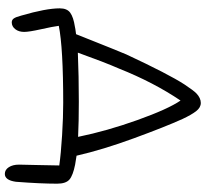

<svg xmlns="http://www.w3.org/2000/svg" viewBox="-48 -698 843 787"><g transform="rotate(90 373.5 -304.5)"><path d="M692.9 97.2Q675.8 97.2 665.3 80.8Q654.8 64.5 654.8 39.1Q654.8 21.5 656.5 -38.1Q658.2 -97.7 658.2 -126Q609.9 -132.8 534.7 -137.5Q459.5 -142.1 401.9 -142.1Q176.3 -142.1 85.9 -124Q88.9 -100.1 99.9 -51Q110.8 -2 110.8 18.1Q110.8 40 99.6 54.4Q88.4 68.8 71.8 68.8Q61.5 68.8 55.7 60.5Q49.8 52.2 43.9 29.8Q14.2 -71.8 14.2 -127.9Q14.2 -158.2 32.5 -171.1Q50.8 -184.1 88.9 -189.9Q93.3 -191.4 120.1 -194.8Q194.3 -381.3 203.1 -400.9Q283.7 -573.7 326.2 -639.2Q351.1 -676.8 362.8 -688Q381.8 -706.1 401.9 -706.1Q420.9 -706.1 435.8 -686.8Q450.7 -667.5 467.8 -630.9Q499.5 -561 546.6 -432.4Q593.8 -303.7 618.2 -196.8Q641.6 -193.4 654.8 -190.9Q699.2 -182.1 716.1 -167.5Q732.9 -152.8 732.9 -117.2Q732.9 -47.9 725.1 51.8Q718.8 97.2 692.9 97.2ZM261.2 -371.1Q234.9 -311 195.8 -202.1Q291.5 -206.1 397 -206.1Q479.5 -206.1 541 -203.1Q517.1 -320.3 472.2 -446Q427.2 -571.8 392.1 -623Q317.4 -512.2 261.2 -371.1Z"/></g></svg>

Font: Shantell Sans Irregular Bouncy
Style: Regular
Weight: 300
Designer: Stephen Nixon, Anya Danilova, Shantell Martin
Foundry: Arrow Type
Version: Version 1.006;[9816181b4]